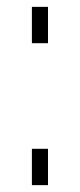

<svg xmlns="http://www.w3.org/2000/svg" viewBox="-20 -540 233 560"><path d="M73 0V-106H120V0ZM73 -414V-520H120V-414Z"/></svg>

Font: M PLUS 1p Light
Style: Regular
Weight: 300
Version: Version 1.061